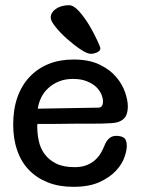

<svg xmlns="http://www.w3.org/2000/svg" viewBox="-20 -708 547 742"><path d="M176 -640Q176 -659 195 -673Q214 -687 246 -688Q265 -688 286.5 -663.5Q308 -639 326 -608.5Q344 -578 356 -551.5Q368 -525 368 -522Q368 -511 355 -505.5Q342 -500 331 -500Q317 -500 291.5 -517Q266 -534 240 -557Q214 -580 195 -603.5Q176 -627 176 -640ZM360 -292Q378 -292 378 -316Q378 -329 371.5 -344Q365 -359 351.5 -372Q338 -385 315.5 -394Q293 -403 262 -403Q231 -403 207 -393Q183 -383 165.5 -366.5Q148 -350 138.5 -329.5Q129 -309 126 -288ZM125 -229Q124 -227 124 -223.5Q124 -220 124 -218Q124 -191 130 -163Q136 -135 152.5 -112.5Q169 -90 197 -76Q225 -62 269 -62Q296 -62 315.5 -70Q335 -78 348.5 -90.5Q362 -103 370.5 -118Q379 -133 384 -146Q390 -162 401 -172.5Q412 -183 429 -183Q448 -183 459 -175.5Q470 -168 470 -143Q470 -127 461 -100.5Q452 -74 428.5 -48.5Q405 -23 365 -4.5Q325 14 263 14Q208 14 165 -3Q122 -20 92 -51Q62 -82 46.5 -126.5Q31 -171 31 -227Q31 -286 47.5 -332.5Q64 -379 95 -411.5Q126 -444 168.5 -461Q211 -478 264 -478Q324 -478 364.5 -458.5Q405 -439 429 -410.5Q453 -382 463.5 -351Q474 -320 474 -297Q474 -277 468 -263Q462 -249 447 -241Q440 -237 431.5 -235Q423 -233 409.5 -232Q396 -231 376.5 -230.5Q357 -230 330 -230Q326 -230 310 -230Q294 -230 272 -230Q250 -230 225 -229.5Q200 -229 178.5 -229Q157 -229 142 -229Q127 -229 125 -229Z"/></svg>

Font: Life Savers ExtraBold
Style: Regular
Weight: 800
Designer: Pablo Impallari, Rodrigo Fuenzalida, Brenda Gallo
Foundry: Pablo Impallari, Rodrigo Fuenzalida, Brenda Gallo
Version: Version 3.001; ttfautohint (v0.95) -l 8 -r 50 -G 200 -x 14 -